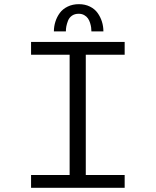

<svg xmlns="http://www.w3.org/2000/svg" viewBox="-20 -901 750 921"><path d="M238.5 -750.5Q238.5 -774.5 245.8 -797.2Q253 -820 267 -839Q281 -858 304.8 -869.5Q328.5 -881 358.5 -881Q388 -881 411.2 -869.5Q434.5 -858 448.2 -838.8Q462 -819.5 469 -797Q476 -774.5 476 -750.5H418.5Q418.5 -759.5 417.2 -769Q416 -778.5 412.2 -790.8Q408.5 -803 402 -812.5Q395.5 -822 384 -828.5Q372.5 -835 357.5 -835Q338.5 -835 325.2 -825.8Q312 -816.5 306.2 -801.5Q300.5 -786.5 298.2 -774.5Q296 -762.5 296 -750.5ZM578 -638.5H391.5V-61.5H578V0H129V-61.5H314V-638.5H129V-700H578Z"/></svg>

Font: League Mono Light
Style: Regular
Weight: 300
Width: 6
Designer: Tyler Finck
Foundry: The League of Moveable Type / Tyler Finck
Version: Version 2.210